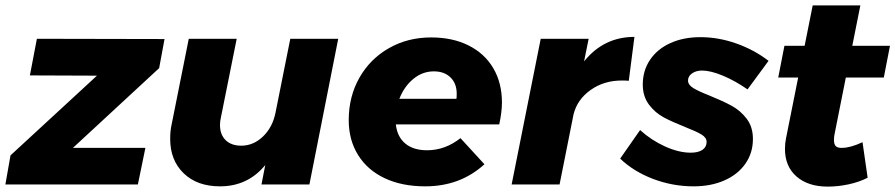

<svg xmlns="http://www.w3.org/2000/svg" viewBox="-38 -685 3325 713"><path d="M573 -540 553 -432 233 -136H502L474 0H-18L1 -108L322 -404L73 -405L99 -541Z M594 -169Q594 -199 599 -221L663 -541H841L782 -247Q779 -234 779 -221Q779 -185 800 -164.5Q821 -144 858 -144Q903 -144 938.5 -178Q974 -212 985 -266L1040 -541H1218L1111 0H933L947 -72Q882 7 779 7Q694 7 644 -41.5Q594 -90 594 -169Z M1826 -304Q1826 -270 1816 -223H1432Q1437 -177 1467 -152Q1497 -127 1548 -127Q1615 -127 1672 -172L1761 -75Q1671 7 1541 7Q1455 7 1391 -23Q1327 -53 1292 -109Q1257 -165 1257 -239Q1257 -326 1296.5 -396Q1336 -466 1406 -506Q1476 -546 1563 -546Q1643 -546 1702.5 -516Q1762 -486 1794 -431.5Q1826 -377 1826 -304ZM1658 -337Q1658 -375 1635 -397.5Q1612 -420 1573 -420Q1531 -420 1497 -392Q1463 -364 1445 -318H1657Q1658 -324 1658 -337Z M2318 -548 2297 -385Q2288 -386 2271 -386Q2205 -386 2155.5 -351Q2106 -316 2092 -261L2040 0H1862L1970 -541H2148L2131 -457Q2204 -548 2318 -548Z M2265 -96 2339 -202Q2381 -164 2432 -141Q2483 -118 2527 -118Q2555 -118 2570.5 -128.5Q2586 -139 2586 -158Q2586 -174 2567 -185.5Q2548 -197 2507 -213Q2459 -232 2427 -249Q2395 -266 2372 -296.5Q2349 -327 2349 -371Q2349 -423 2376 -463Q2403 -503 2451.5 -525Q2500 -547 2563 -547Q2630 -547 2696.5 -523.5Q2763 -500 2816 -459L2738 -353Q2692 -385 2646.5 -404Q2601 -423 2569 -423Q2547 -423 2532 -412.5Q2517 -402 2517 -386Q2517 -370 2536.5 -358Q2556 -346 2597 -330Q2646 -310 2678.5 -292.5Q2711 -275 2734.5 -244.5Q2758 -214 2758 -169Q2758 -117 2730 -77Q2702 -37 2652 -15Q2602 7 2538 7Q2460 7 2387.5 -20.5Q2315 -48 2265 -96Z M3061 -186Q3059 -178 3059 -165Q3059 -148 3066.5 -141.5Q3074 -135 3090 -136Q3120 -136 3165 -157L3184 -25Q3153 -9 3113.5 -0.5Q3074 8 3036 8Q2963 8 2920 -29.5Q2877 -67 2877 -132Q2877 -153 2881 -172L2926 -397H2852L2875 -515H2950L2980 -665H3157L3127 -515H3267L3244 -397H3103Z"/></svg>

Font: Gontserrat
Style: Bold Italic
Weight: 700
Italic angle: -11.3°
Designer: Julieta Ulanovsky
Foundry: Julieta Ulanovsky
Version: Version 6.001